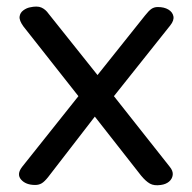

<svg xmlns="http://www.w3.org/2000/svg" viewBox="-20 -537 574 573"><path d="M486 -40Q497 -27 495.5 -15Q494 -3 484.5 5Q475 13 460 15Q440 18 427.5 11Q415 4 401 -13L263 -189L124 -9Q113 5 104.5 10Q96 15 85 15Q57 15 43 -1Q29 -17 46 -39L214 -250L50 -458Q37 -476 38.5 -487.5Q40 -499 49.5 -506Q59 -513 69 -515Q91 -520 103.5 -514.5Q116 -509 125 -496L271 -313L413 -491Q424 -505 432 -510.5Q440 -516 451 -516Q470 -516 482.5 -508.5Q495 -501 497.5 -488.5Q500 -476 488 -461L320 -250Z"/></svg>

Font: Playwrite DE Grund
Style: Regular
Weight: 400
Designer: Veronika Burian, José Scaglione
Foundry: TypeTogether
Version: Version 1.002